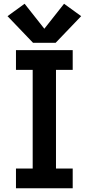

<svg xmlns="http://www.w3.org/2000/svg" viewBox="-20 -1002 472 1022"><path d="M65 0H367V-105H278V-630H367V-735H65V-630H154V-105H65ZM156 -774H276L412 -916L321 -982L216 -849L111 -982L20 -916Z"/></svg>

Font: Iosevka Sparkle
Style: Bold
Weight: 700
Designer: Belleve Invis
Foundry: Belleve Invis
Version: Version 4.5.0; ttfautohint (v1.8.3)